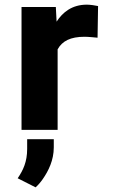

<svg xmlns="http://www.w3.org/2000/svg" viewBox="-20 -558 500 825"><path d="M353 -538C288.8 -538 248.8 -504.5 223.2 -465L219.9 -528H72.5V0H227.6V-346C247.3 -381.8 283 -400 343.1 -400C360.1 -400 383.6 -397.3 399.2 -396L401.4 -532C389.8 -534.6 367.9 -538 353 -538ZM56 208 133 247C144 237 154.3 225.2 163.8 211.5C188.4 176.2 211.1 130.3 211.1 75V40H96.7V82C96.7 137.9 79.2 173.7 56 208Z"/></svg>

Font: Asimov
Style: Wid
Weight: 500
Designer: Google
Version: Version 2.000980; 2014